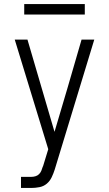

<svg xmlns="http://www.w3.org/2000/svg" viewBox="-20 -716 540 951"><path d="M84 215V160H135Q145 160 155.5 157Q166 154 173.5 146.5Q181 139 185 129Q189 119 192 109L193 108L219 23L53 -520H116L250 -63L314 -279L384 -520H447L251 124Q245 143 236 162Q227 181 211.5 194Q196 207 175.5 211Q155 215 135 215ZM100 -644V-696H400V-644Z"/></svg>

Font: Iosevka Fixed SS04 Light
Style: Regular
Weight: 300
Monospace: yes
Designer: Belleve Invis
Foundry: Belleve Invis
Version: Version 32.5.0